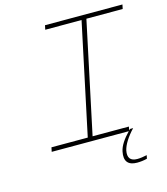

<svg xmlns="http://www.w3.org/2000/svg" viewBox="-123 -765 904 1037"><g transform="rotate(-15 329.5 -247.0)"><path d="M659 -670H226L221 -646H424L292 -24H89L84 0H515C482 34 460 67 454 97C443 149 464 176 515 176C532 176 552 174 571 169L575 150C557 154 537 157 521 157C483 157 467 137 475 97C482 66 506 28 542 -10H525C522 -8 520 -5 518 -3L522 -24H319L451 -646H654Z"/></g></svg>

Font: LT Wave Mono Thin
Style: Italic
Weight: 100
Designer: Daniel Lyons
Version: Version 2.5 (Glyphs App)